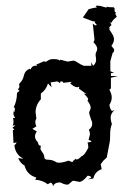

<svg xmlns="http://www.w3.org/2000/svg" viewBox="-20 -636 484 672"><path d="M166 15.6Q163.1 3.4 156.7 3.4L147 8.8Q129.4 -4.9 103 -7.3L107.4 -14.6Q74.2 -23.9 65.9 -56.6Q51.3 -64.5 43.5 -82.5L61.5 -80.6Q61.5 -81.5 57.6 -83.3Q53.7 -85 48.3 -89.6Q43 -94.2 37.8 -102.8Q32.7 -111.3 30.3 -127Q38.1 -134.8 38.1 -137.7L27.3 -135.3L24.9 -180.2Q29.8 -182.1 29.8 -184.1L23.9 -188Q23.9 -190.9 34.2 -196.8H23.9Q27.3 -200.2 27.3 -210.4L25.9 -223.6L33.2 -222.7L27.3 -233.9V-246.1L30.3 -244.1L32.2 -254.4Q32.2 -260.3 27.8 -260.3Q39.1 -281.2 39.6 -311L48.3 -318.4L42.5 -323.7Q47.9 -328.1 47.9 -333.5L46.9 -340.3Q46.9 -343.3 53.2 -349.6Q59.6 -356 63.5 -371.1Q67.9 -390.6 85.4 -395.5L86.4 -391.6Q91.3 -406.2 105 -406.2Q105.5 -405.8 106.4 -405.8Q107.9 -405.8 110.4 -407.7L106.4 -409.7L134.8 -421.9L137.7 -419.4Q141.6 -419.4 148.2 -424.3Q154.8 -429.2 167 -429.2Q186 -429.2 189.9 -423.3L190.9 -427.2L216.8 -420.4L236.3 -423.8Q241.7 -423.8 250.5 -418Q262.2 -409.7 273.4 -405.8H300.3L297.9 -418L306.6 -405.8Q316.4 -415.5 316.4 -427.2L314.5 -443.8Q314.5 -450.7 317.4 -455.1Q320.3 -459.5 320.3 -465.3Q320.3 -475.1 306.6 -488.8Q310.5 -491.2 310.5 -500L304.7 -553.2L313.5 -546.9L319.3 -548.8Q313 -553.2 311 -561.5H304.7L270 -574.7L290.5 -604Q309.1 -609.4 318.8 -609.4L314.9 -615.7L322.3 -616.2Q330.1 -616.2 352.1 -609.4L354.5 -612.8Q356.9 -610.4 378.4 -610.4L381.3 -606L380.9 -600.1Q380.9 -592.8 385.7 -592.8L383.8 -587.4L388.7 -577.1Q372.1 -564.5 371.1 -556.6L365.7 -558.6L370.1 -548.3L361.8 -540L366.2 -535.6L360.8 -536.1Q367.2 -526.4 373 -516.6Q378.9 -506.8 378.9 -498.5Q378.9 -486.8 370.1 -476.1Q370.6 -473.6 375 -469.2Q379.4 -464.8 379.4 -461.9Q379.4 -451.7 374.5 -451.7L366.2 -421.9V-386.7L378.9 -381.3L368.2 -379.9V-370.1H392.6L368.2 -363.8V-326.7L362.8 -321.8Q371.1 -307.6 371.1 -294.9Q371.1 -281.7 362.8 -269Q366.2 -251 372.1 -247.6L380.9 -251Q367.2 -238.8 367.2 -224.1Q367.2 -213.9 371.6 -202.1Q365.7 -186 365.7 -170.9Q365.7 -145.5 363.3 -135.3L353.5 -84.5L341.8 -73.7L332.5 -61.5L335.9 -43.9Q312 -35.6 306.6 -11.2L287.6 -8.3L299.3 -14.2Q298.8 -20.5 286.6 -21Q269.5 0.5 257.8 0.5L237.3 -3.4Q232.9 -3.4 226.6 3.4Q220.2 10.3 215.8 10.3Q206.1 10.3 190.9 2.4Q170.4 2.4 166 15.6ZM185.5 -66.4Q198.7 -66.4 220.2 -73.7L232.4 -68.8Q234.9 -68.8 235.1 -71Q235.4 -73.2 239.5 -75.7Q243.7 -78.1 244.6 -81.1L247.6 -77.6Q254.4 -77.6 265.6 -89.4Q275.4 -91.3 289.1 -119.1Q289.1 -131.3 286.1 -137.2Q299.8 -138.7 299.8 -141.1Q299.8 -143.1 290 -146.5L294.9 -165.5Q294.9 -173.8 291 -182.1Q302.7 -190.4 302.7 -202.6Q302.7 -210.9 298.3 -219.2Q292 -237.8 292 -240.7Q292 -244.6 294.7 -249.3Q297.4 -253.9 297.4 -259.3Q297.4 -268.6 286.1 -283.7L288.6 -288.1Q288.6 -294.4 272.9 -308.6L283.2 -306.2L256.3 -325.7L257.3 -332.5L251 -330.6Q240.2 -330.6 225.6 -344.2L231.4 -349.6L201.7 -346.2L199.2 -350.6L191.9 -351.1L189.9 -345.2L181.2 -351.1L157.2 -347.7L160.6 -330.6L147.9 -343.8Q141.6 -321.8 123 -308.6V-288.6Q104.5 -268.1 104.5 -242.7L107.4 -221.2Q103.5 -215.3 103.5 -209Q103.5 -201.2 107.4 -193.8L93.3 -185.1L108.9 -175.8Q102.5 -167 102.5 -158.7Q102.5 -147.9 113.3 -137.2Q113.3 -126 123 -126L121.6 -116.7Q121.6 -111.3 127.9 -103.3Q134.3 -95.2 134.8 -87.9Q134.8 -77.1 146.5 -77.1Q164.1 -77.1 176.3 -68.8Q180.2 -66.4 185.5 -66.4Z"/></svg>

Font: Truetypewriter PolyglOTT
Style: Regular
Weight: 400
Designer: Sergey Beatoff a.k.a. Sam_T
Version: Version 3.76